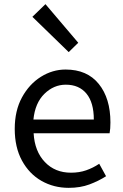

<svg xmlns="http://www.w3.org/2000/svg" viewBox="-20 -892 594 925"><path d="M311 13Q239 13 180 -20.5Q121 -54 86 -118Q51 -182 51 -271Q51 -359 86 -423Q121 -487 177 -522Q233 -557 296 -557Q400 -557 456 -487.5Q512 -418 512 -302Q512 -287 511 -273.5Q510 -260 508 -250H142Q147 -163 196 -111.5Q245 -60 322 -60Q362 -60 395 -71.5Q428 -83 458 -103L491 -43Q455 -20 411 -3.5Q367 13 311 13ZM141 -316H432Q432 -398 396.5 -441Q361 -484 297 -484Q239 -484 194 -440Q149 -396 141 -316ZM311 -641 136 -811 199 -872 357 -686Z"/></svg>

Font: Source Han Sans SC
Style: Regular
Weight: 400
Designer: Ryoko NISHIZUKA 西塚涼子 (kana, bopomofo & ideographs); Paul D. Hunt (Latin, Greek & Cyrillic); Sandoll Communications 산돌커뮤니
Foundry: Adobe
Version: Version 2.002;hotconv 1.0.116;makeotfexe 2.5.65601; ttfautoh